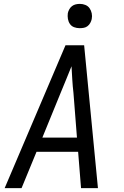

<svg xmlns="http://www.w3.org/2000/svg" viewBox="-20 -968 640 988"><path d="M4 0 317 -735H413L484 0H397L382 -187H168L91 0ZM198 -260H376L358 -490Q354 -524 352 -558Q350 -592 348 -627Q334 -592 320 -558Q306 -524 292 -490ZM390 -823Q375 -823 361.5 -828Q348 -833 340 -844.5Q332 -856 329.5 -870.5Q327 -885 329 -900Q331 -910 336.5 -920Q342 -930 350.5 -936.5Q359 -943 369.5 -945.5Q380 -948 391 -948Q406 -948 419.5 -942.5Q433 -937 441 -925.5Q449 -914 452 -899.5Q455 -885 452 -870Q450 -860 444.5 -850Q439 -840 430.5 -833.5Q422 -827 411.5 -825Q401 -823 390 -823Z"/></svg>

Font: Iosevka Custom Oblique
Style: Regular
Weight: 400
Italic angle: -9°
Designer: Belleve Invis
Foundry: Belleve Invis
Version: Version 27.0.1